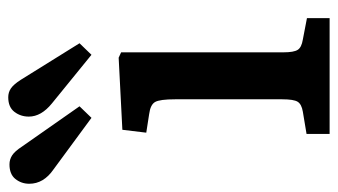

<svg xmlns="http://www.w3.org/2000/svg" viewBox="-280 -623 820 466"><g transform="rotate(-90 130.0 -390.0)"><path d="M38 0V-56L92 -65Q110 -68 116 -77.5Q122 -87 122 -115V-375Q122 -412 115.5 -423.5Q109 -435 86 -438L41 -445L48 -503L223 -512L236 -506V-112Q236 -87 242 -77.5Q248 -68 267 -65L319 -55V0ZM230 -578 112 -674Q80 -700 80 -730Q80 -750 91.5 -765Q103 -780 127 -780Q139 -780 148.5 -773.5Q158 -767 169 -750L258 -607ZM77 -578 -48 -670Q-83 -694 -83 -729Q-83 -748 -71.5 -762.5Q-60 -777 -36 -777Q-24 -777 -14 -770.5Q-4 -764 7 -747L105 -607Z"/></g></svg>

Font: Literata 12pt Medium
Style: Regular
Weight: 500
Designer: Latin by Veronika Burian and Jose Scaglione. Greek by Irene Vlachou. Cyrillic by Vera Evstafieva.
Foundry: TypeTogether
Version: Version 3.002